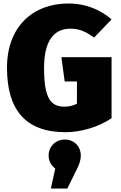

<svg xmlns="http://www.w3.org/2000/svg" viewBox="-20 -736 693 1098"><path d="M371 -716C170 -716 20 -585 20 -349C20 -112 122 20 355 20C442 20 543 -9 618 -60V-409H331L350 -270H420V-143C398 -132 376 -126 349 -126C268 -126 232 -176 232 -348C232 -501 287 -572 383 -572C436 -572 472 -554 518 -521L618 -625C561 -675 478 -716 371 -716ZM350 62C296 62 258 104 258 153C258 187 274 211 296 228L271 342H365L415 241C432 206 442 184 442 153C442 101 404 62 350 62Z"/></svg>

Font: Fira Sans Heavy
Style: Regular
Weight: 900
Designer: bBox Type GmbH & Carrois Corporate GbR & Edenspiekermann AG
Foundry: bBox Type GmbH & Carrois Corporate GbR & Edenspiekermann AG
Version: Version 4.300;PS 004.300;hotconv 1.0.88;makeotf.lib2.5.64775